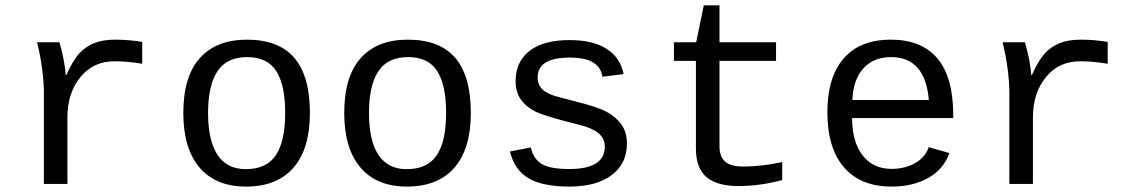

<svg xmlns="http://www.w3.org/2000/svg" viewBox="-20 -686 4241 716"><path d="M510.3 -448.2Q455.6 -457.5 406.7 -457.5Q328.1 -457.5 279.8 -398.4Q231.4 -339.4 231.4 -248V0H143.6V-342.3Q143.6 -379.4 137 -429.7Q130.4 -480 118.2 -528.3H201.7Q221.2 -460.9 225.1 -406.2H227.5Q252 -460.9 275.4 -486.6Q298.8 -512.2 331.1 -525.1Q363.3 -538.1 409.7 -538.1Q460.4 -538.1 510.3 -529.8Z M1135.7 -264.6Q1135.7 -131.3 1074.5 -60.8Q1013.2 9.8 897.5 9.8Q784.2 9.8 723.9 -61.5Q663.6 -132.8 663.6 -264.6Q663.6 -400.9 725.3 -469.5Q787.1 -538.1 900.4 -538.1Q1019.5 -538.1 1077.6 -470.2Q1135.7 -402.3 1135.7 -264.6ZM1043.5 -264.6Q1043.5 -369.6 1010 -421.4Q976.6 -473.1 901.9 -473.1Q826.2 -473.1 791 -420.4Q755.9 -367.7 755.9 -264.6Q755.9 -162.1 791 -108.6Q826.2 -55.2 896.5 -55.2Q974.1 -55.2 1008.8 -107.4Q1043.5 -159.7 1043.5 -264.6Z M1735.8 -264.6Q1735.8 -131.3 1674.6 -60.8Q1613.3 9.8 1497.6 9.8Q1384.3 9.8 1324 -61.5Q1263.7 -132.8 1263.7 -264.6Q1263.7 -400.9 1325.4 -469.5Q1387.2 -538.1 1500.5 -538.1Q1619.6 -538.1 1677.7 -470.2Q1735.8 -402.3 1735.8 -264.6ZM1643.6 -264.6Q1643.6 -369.6 1610.1 -421.4Q1576.7 -473.1 1502 -473.1Q1426.3 -473.1 1391.1 -420.4Q1356 -367.7 1356 -264.6Q1356 -162.1 1391.1 -108.6Q1426.3 -55.2 1496.6 -55.2Q1574.2 -55.2 1608.9 -107.4Q1643.6 -159.7 1643.6 -264.6Z M2317.9 -150.9Q2317.9 -75.7 2261 -33Q2204.1 9.8 2103.5 9.8Q2002.9 9.8 1950.4 -21.7Q1897.9 -53.2 1881.8 -121.1L1959.5 -136.2Q1968.8 -94.2 1999.3 -75Q2029.8 -55.7 2103.5 -55.7Q2235.4 -55.7 2235.4 -139.2Q2235.4 -170.4 2211.4 -189.7Q2187.5 -209 2138.2 -221.2Q2009.3 -252.9 1974.6 -271Q1939.9 -289.1 1921.4 -316.2Q1902.8 -343.3 1902.8 -383.8Q1902.8 -455.6 1954.6 -496.1Q2006.3 -536.6 2104.5 -536.6Q2190.4 -536.6 2241.7 -504.2Q2293 -471.7 2305.7 -409.7L2226.6 -399.9Q2221.2 -435.1 2191.9 -453.1Q2162.6 -471.2 2104.5 -471.2Q1984.9 -471.2 1984.9 -397.5Q1984.9 -368.2 2005.1 -350.6Q2025.4 -333 2070.3 -322.3L2128.4 -307.1Q2208 -287.6 2242.9 -268.6Q2277.8 -249.5 2297.9 -220.9Q2317.9 -192.4 2317.9 -150.9Z M2493.2 -459V-528.3H2576.2L2604.5 -666H2663.1V-528.3H2874V-459H2663.1V-140.6Q2663.1 -102.1 2683.8 -83.5Q2704.6 -64.9 2752 -64.9Q2817.4 -64.9 2897 -81.5V-14.6Q2814.5 7.8 2733.4 7.8Q2654.3 7.8 2614.7 -25.6Q2575.2 -59.1 2575.2 -131.3V-459Z M3157.7 -245.6Q3157.7 -156.7 3197 -106.4Q3236.3 -56.2 3304.7 -56.2Q3355 -56.2 3392.8 -77.9Q3430.7 -99.6 3443.4 -137.2L3520.5 -115.2Q3499 -54.7 3441.7 -22.5Q3384.3 9.8 3304.7 9.8Q3189.5 9.8 3127.4 -62Q3065.4 -133.8 3065.4 -267.6Q3065.4 -397.9 3126.2 -468Q3187 -538.1 3301.8 -538.1Q3416.5 -538.1 3475.6 -468.3Q3534.7 -398.4 3534.7 -257.3V-245.6ZM3302.7 -473.1Q3237.3 -473.1 3199.2 -430.4Q3161.1 -387.7 3158.7 -313H3443.8Q3430.2 -473.1 3302.7 -473.1Z M4110.8 -448.2Q4056.2 -457.5 4007.3 -457.5Q3928.7 -457.5 3880.4 -398.4Q3832 -339.4 3832 -248V0H3744.1V-342.3Q3744.1 -379.4 3737.5 -429.7Q3731 -480 3718.8 -528.3H3802.2Q3821.8 -460.9 3825.7 -406.2H3828.1Q3852.5 -460.9 3876 -486.6Q3899.4 -512.2 3931.6 -525.1Q3963.9 -538.1 4010.3 -538.1Q4061 -538.1 4110.8 -529.8Z"/></svg>

Font: Cousine
Style: Regular
Weight: 400
Monospace: yes
Designer: Steve Matteson
Foundry: Ascender Corporation
Version: Version 1.20